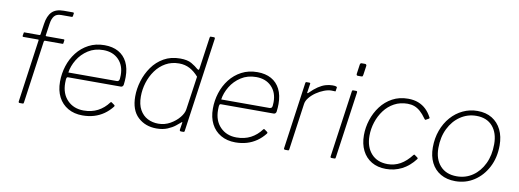

<svg xmlns="http://www.w3.org/2000/svg" viewBox="-60 -1089 3912 1446"><g transform="rotate(10 1896.5 -366.0)"><path d="M369 -530Q371 -530 373 -528Q375 -526 374 -523L371 -500Q370 -495 365 -495H232Q225 -495 223 -487L156 -10Q155 -4 153.5 -2Q152 0 147 0H124Q120 0 117.5 -3Q115 -6 116 -11L183 -489Q185 -495 179 -495H65Q62 -495 60.5 -497Q59 -499 59 -502L63 -525Q63 -528 64 -529Q65 -530 68 -530H181Q185 -530 187.5 -532Q190 -534 190 -538L202 -619Q211 -681 241 -711.5Q271 -742 331 -742H403Q406 -742 408 -740Q410 -738 409 -734L406 -713Q405 -707 398 -707H318Q281 -707 264.5 -685.5Q248 -664 243 -626L230 -536Q229 -530 235 -530H369Z M606 10Q542 10 494.5 -17.5Q447 -45 421.5 -94.5Q396 -144 396 -211Q396 -273 414.5 -331.5Q433 -390 469.5 -437Q506 -484 559 -512Q612 -540 680 -540Q742 -540 786 -515.5Q830 -491 853.5 -444.5Q877 -398 877 -331Q877 -317 876 -302.5Q875 -288 873 -272Q872 -265 867 -259.5Q862 -254 854 -254H448Q442 -254 439 -246.5Q436 -239 436 -208Q436 -126 484 -77Q532 -28 608 -28Q669 -28 716 -52.5Q763 -77 797 -123Q801 -127 803.5 -126.5Q806 -126 808 -124L829 -109Q834 -106 831 -98Q803 -62 768.5 -38Q734 -14 693.5 -2Q653 10 606 10ZM816 -290Q827 -290 832.5 -298Q838 -306 838 -339Q838 -413 794 -457.5Q750 -502 677 -502Q611 -502 561.5 -470Q512 -438 482.5 -389Q453 -340 446 -290Z M1358 0Q1353 0 1350 -3.5Q1347 -7 1348 -12L1356 -63Q1358 -71 1355 -71Q1352 -71 1345 -64Q1336 -56 1313.5 -38Q1291 -20 1255.5 -5Q1220 10 1172 10Q1086 10 1029.5 -43Q973 -96 973 -201Q973 -259 991 -318.5Q1009 -378 1044.5 -428.5Q1080 -479 1133.5 -509.5Q1187 -540 1258 -540Q1314 -540 1345.5 -521.5Q1377 -503 1397 -485Q1406 -478 1409.5 -481Q1413 -484 1414 -494L1448 -733Q1449 -738 1450.5 -740Q1452 -742 1457 -742H1480Q1488 -742 1488 -732L1386 -11Q1385 -4 1383 -2Q1381 0 1374 0ZM1406 -427Q1375 -463 1338.5 -482.5Q1302 -502 1257 -502Q1199 -502 1154 -476.5Q1109 -451 1078 -408Q1047 -365 1031 -313Q1015 -261 1015 -207Q1015 -146 1037.5 -106Q1060 -66 1097 -47Q1134 -28 1179 -28Q1228 -28 1269.5 -51.5Q1311 -75 1338 -108Q1365 -141 1369 -171Z M1775 10Q1711 10 1663.5 -17.5Q1616 -45 1590.5 -94.5Q1565 -144 1565 -211Q1565 -273 1583.5 -331.5Q1602 -390 1638.5 -437Q1675 -484 1728 -512Q1781 -540 1849 -540Q1911 -540 1955 -515.5Q1999 -491 2022.5 -444.5Q2046 -398 2046 -331Q2046 -317 2045 -302.5Q2044 -288 2042 -272Q2041 -265 2036 -259.5Q2031 -254 2023 -254H1617Q1611 -254 1608 -246.5Q1605 -239 1605 -208Q1605 -126 1653 -77Q1701 -28 1777 -28Q1838 -28 1885 -52.5Q1932 -77 1966 -123Q1970 -127 1972.5 -126.5Q1975 -126 1977 -124L1998 -109Q2003 -106 2000 -98Q1972 -62 1937.5 -38Q1903 -14 1862.5 -2Q1822 10 1775 10ZM1985 -290Q1996 -290 2001.5 -298Q2007 -306 2007 -339Q2007 -413 1963 -457.5Q1919 -502 1846 -502Q1780 -502 1730.5 -470Q1681 -438 1651.5 -389Q1622 -340 1615 -290Z M2154 0Q2150 0 2147 -3Q2144 -6 2145 -10L2217 -522Q2218 -527 2219.5 -528.5Q2221 -530 2225 -530H2246Q2251 -530 2253 -528Q2255 -526 2254 -521L2244 -455Q2243 -450 2246 -449.5Q2249 -449 2253 -453Q2286 -486 2314.5 -505Q2343 -524 2369.5 -532Q2396 -540 2422 -540Q2442 -540 2450 -537Q2458 -534 2457 -529L2453 -503Q2453 -501 2452.5 -500Q2452 -499 2450 -499Q2446 -499 2439 -499.5Q2432 -500 2420 -500Q2396 -500 2365.5 -488.5Q2335 -477 2306.5 -457.5Q2278 -438 2258 -413.5Q2238 -389 2235 -364L2185 -8Q2184 -4 2182.5 -2Q2181 0 2176 0H2154Z M2541 -11Q2540 -4 2538.5 -2Q2537 0 2529 0H2512Q2505 0 2502.5 -2.5Q2500 -5 2501 -11L2573 -521Q2574 -527 2575.5 -528.5Q2577 -530 2582 -530H2604Q2609 -530 2611.5 -527.5Q2614 -525 2613 -519ZM2637 -659Q2636 -652 2634 -648Q2632 -644 2624 -644H2597Q2590 -644 2588 -648.5Q2586 -653 2587 -659L2597 -730Q2599 -742 2610 -742H2636Q2641 -742 2644.5 -738Q2648 -734 2647 -728Z M3001 -540Q3046 -540 3080 -526.5Q3114 -513 3139 -489Q3164 -465 3182 -431Q3185 -427 3184.5 -424.5Q3184 -422 3182 -420L3157 -406Q3155 -405 3152.5 -407Q3150 -409 3147 -413Q3124 -446 3101.5 -465.5Q3079 -485 3055.5 -493.5Q3032 -502 3004 -502Q2947 -502 2902 -477.5Q2857 -453 2826 -411.5Q2795 -370 2778.5 -319Q2762 -268 2762 -215Q2762 -130 2807.5 -79Q2853 -28 2933 -28Q2985 -28 3029.5 -53Q3074 -78 3114 -130Q3120 -136 3124 -131L3145 -116Q3147 -115 3148.5 -111.5Q3150 -108 3148 -105Q3126 -76 3100.5 -54Q3075 -32 3047 -18Q3019 -4 2989 3Q2959 10 2927 10Q2863 10 2816.5 -17.5Q2770 -45 2745 -95Q2720 -145 2720 -212Q2720 -271 2738.5 -329Q2757 -387 2793 -435Q2829 -483 2881.5 -511.5Q2934 -540 3001 -540Z M3457 10Q3392 10 3344.5 -17.5Q3297 -45 3272 -95Q3247 -145 3247 -211Q3247 -282 3269 -342Q3291 -402 3330 -446.5Q3369 -491 3421 -515.5Q3473 -540 3532 -540Q3597 -540 3643.5 -511.5Q3690 -483 3715 -432Q3740 -381 3740 -313Q3740 -219 3702 -146Q3664 -73 3600 -31.5Q3536 10 3457 10ZM3461 -28Q3529 -28 3582.5 -64.5Q3636 -101 3667 -165.5Q3698 -230 3698 -315Q3698 -401 3654 -451.5Q3610 -502 3530 -502Q3463 -502 3408 -465Q3353 -428 3321 -363Q3289 -298 3289 -214Q3289 -129 3334.5 -78.5Q3380 -28 3461 -28Z"/></g></svg>

Font: Libre Franklin Thin Thin
Style: Italic
Weight: 250
Italic angle: -8°
Version: Version 3.000